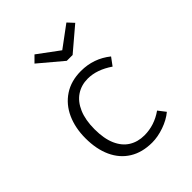

<svg xmlns="http://www.w3.org/2000/svg" viewBox="-223 -922 1061 1061"><g transform="rotate(-45 307.5 -391.5)"><path d="M489.2 -95.9 522.6 -52.8Q488.2 -24.1 439 -6.9Q389.7 10.3 345.6 10.3Q268.2 10.3 213.3 -23.6Q158.5 -57.4 129.7 -120Q101 -182.6 101 -267.2Q101 -348.2 129.7 -411.8Q158.5 -475.4 213.8 -511.8Q269.2 -548.2 346.2 -548.2Q445.1 -548.2 521 -487.2L487.2 -441.5Q413.8 -491.8 343.1 -491.8Q292.8 -491.8 254.1 -466.2Q215.4 -440.5 193.6 -390Q171.8 -339.5 171.8 -267.2Q171.8 -193.8 193.3 -144.9Q214.9 -95.9 253.6 -72.1Q292.3 -48.2 343.1 -48.2Q421.5 -48.2 489.2 -95.9ZM354.4 -702.1 479 -794.4 512.3 -758.5 376.4 -643.1H330.8L193.8 -758.5L229.7 -794.4Z"/></g></svg>

Font: Fira Code Fixed Light
Style: Regular
Weight: 300
Monospace: yes
Designer: Carrois Corporate, Edenspiekermann AG, Nikita Prokopov
Foundry: Carrois Corporate, Edenspiekermann AG, Nikita Prokopov
Version: Version 5.002